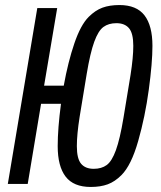

<svg xmlns="http://www.w3.org/2000/svg" viewBox="-20 -730 640 762"><path d="M209 -150Q209 -220 222 -318H143L90 0H11L128 -698H207L155 -390H233Q250 -484 275 -557.5Q300 -631 332 -663Q358 -689 386.5 -699.5Q415 -710 454 -710Q522 -710 553.5 -669Q585 -628 585 -548Q585 -481 570.5 -374Q556 -267 528.5 -170.5Q501 -74 462 -35Q436 -9 407.5 1.5Q379 12 340 12Q272 12 240.5 -29Q209 -70 209 -150ZM470 -262 498 -432Q509 -502 509 -548Q509 -598 492 -618Q475 -638 442 -638Q411 -638 390.5 -623Q370 -608 354 -564Q338 -520 324 -436L296 -266Q285 -196 285 -150Q285 -100 302 -80Q319 -60 352 -60Q383 -60 403.5 -75Q424 -90 440 -134Q456 -178 470 -262Z"/></svg>

Font: iA Writer Mono V
Style: Regular
Weight: 400
Italic angle: -9.5°
Designer: Mike Abbink, Paul van der Laan, Pieter van Rosmalen
Foundry: Bold Monday
Version: Version 2.000